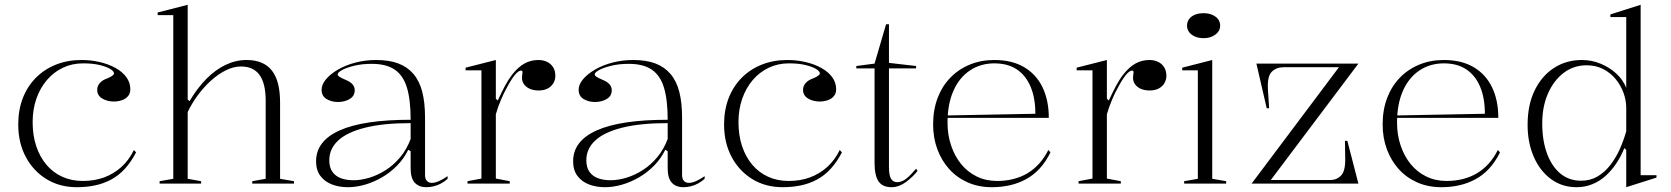

<svg xmlns="http://www.w3.org/2000/svg" viewBox="-20 -765 6963 800"><path d="M300 15Q229 15 174 -18.5Q119 -52 87.5 -111Q56 -170 56 -246Q56 -307 75 -356Q94 -405 129 -440.5Q164 -476 212.5 -495.5Q261 -515 320 -515Q359 -515 395.5 -506.5Q432 -498 461 -482Q490 -466 506.5 -443.5Q523 -421 523 -393Q523 -376 513.5 -364.5Q504 -353 488 -347.5Q472 -342 454 -342Q427 -342 406 -354.5Q385 -367 385 -391Q385 -406 395.5 -418.5Q406 -431 426 -438Q455 -450 455 -459Q455 -468 439.5 -477.5Q424 -487 395.5 -494Q367 -501 326 -501Q280 -501 241.5 -482.5Q203 -464 175 -431Q147 -398 131.5 -353.5Q116 -309 116 -256Q116 -201 131 -156Q146 -111 173.5 -78.5Q201 -46 239.5 -28.5Q278 -11 325 -11Q373 -11 413 -25.5Q453 -40 485 -68.5Q517 -97 538 -140L547 -130Q526 -90 500.5 -62Q475 -34 443.5 -17Q412 0 376 7.5Q340 15 300 15Z M1205 -10V0H1031V-10L1087 -20V-346Q1087 -417 1061.5 -452.5Q1036 -488 984 -488Q953 -488 921 -472Q889 -456 859 -429Q829 -402 804 -368Q779 -334 762 -298V-20L818 -10V0H645V-10L702 -20V-702H637V-713L762 -745V-350L770 -344Q802 -398 839.5 -436Q877 -474 919.5 -494.5Q962 -515 1007 -515Q1044 -515 1070.5 -503.5Q1097 -492 1114 -469.5Q1131 -447 1139 -414Q1147 -381 1147 -338V-20Z M1547 -515Q1602 -515 1640 -500.5Q1678 -486 1703 -456.5Q1728 -427 1739.5 -382Q1751 -337 1751 -275V-36Q1751 -19 1759 -11Q1767 -3 1779 -3Q1793 -3 1810.5 -11Q1828 -19 1845 -31V-20Q1833 -9 1818.5 -1Q1804 7 1788 11Q1772 15 1757 15Q1725 15 1708 -4Q1691 -23 1691 -63Q1691 -90 1691 -102.5Q1691 -115 1691 -121.5Q1691 -128 1691 -135L1681 -141Q1663 -104 1634.5 -75Q1606 -46 1571.5 -26Q1537 -6 1500.5 4.5Q1464 15 1430 15Q1393 15 1363 3.5Q1333 -8 1315 -32Q1297 -56 1297 -93Q1297 -178 1396 -222Q1495 -266 1691 -266Q1691 -349 1675.5 -400Q1660 -451 1624.5 -475Q1589 -499 1529 -499Q1488 -499 1455.5 -491Q1423 -483 1405 -473Q1387 -463 1387 -455Q1387 -450 1394.5 -445Q1402 -440 1423 -431Q1458 -416 1458 -389Q1458 -365 1437 -352.5Q1416 -340 1388 -340Q1361 -340 1340.5 -352.5Q1320 -365 1320 -391Q1320 -413 1338.5 -435Q1357 -457 1389 -475.5Q1421 -494 1462 -504.5Q1503 -515 1547 -515ZM1691 -252Q1577 -252 1501.5 -233Q1426 -214 1389 -179.5Q1352 -145 1352 -97Q1352 -67 1365.5 -48.5Q1379 -30 1401.5 -22Q1424 -14 1453 -14Q1484 -14 1519 -24.5Q1554 -35 1587.5 -56.5Q1621 -78 1648 -110.5Q1675 -143 1691 -186Z M1928 0V-10L1986 -21V-472H1920V-483L2046 -515V-354L2054 -346Q2070 -381 2084.5 -408Q2099 -435 2114 -454Q2139 -486 2165.5 -500.5Q2192 -515 2223 -515Q2243 -515 2259 -507.5Q2275 -500 2284.5 -485Q2294 -470 2294 -449Q2294 -433 2286 -419Q2278 -405 2262.5 -396.5Q2247 -388 2224 -388Q2204 -388 2188.5 -394.5Q2173 -401 2164 -413Q2155 -425 2155 -440Q2155 -445 2155.5 -449Q2156 -453 2156.5 -457.5Q2157 -462 2157 -464Q2157 -471 2152 -471Q2140 -471 2125 -452.5Q2110 -434 2093 -402Q2080 -379 2067.5 -349.5Q2055 -320 2046 -289V-21L2104 -10V0Z M2618 -515Q2673 -515 2711 -500.5Q2749 -486 2774 -456.5Q2799 -427 2810.5 -382Q2822 -337 2822 -275V-36Q2822 -19 2830 -11Q2838 -3 2850 -3Q2864 -3 2881.5 -11Q2899 -19 2916 -31V-20Q2904 -9 2889.5 -1Q2875 7 2859 11Q2843 15 2828 15Q2796 15 2779 -4Q2762 -23 2762 -63Q2762 -90 2762 -102.5Q2762 -115 2762 -121.5Q2762 -128 2762 -135L2752 -141Q2734 -104 2705.5 -75Q2677 -46 2642.5 -26Q2608 -6 2571.5 4.5Q2535 15 2501 15Q2464 15 2434 3.5Q2404 -8 2386 -32Q2368 -56 2368 -93Q2368 -178 2467 -222Q2566 -266 2762 -266Q2762 -349 2746.5 -400Q2731 -451 2695.5 -475Q2660 -499 2600 -499Q2559 -499 2526.5 -491Q2494 -483 2476 -473Q2458 -463 2458 -455Q2458 -450 2465.5 -445Q2473 -440 2494 -431Q2529 -416 2529 -389Q2529 -365 2508 -352.5Q2487 -340 2459 -340Q2432 -340 2411.5 -352.5Q2391 -365 2391 -391Q2391 -413 2409.5 -435Q2428 -457 2460 -475.5Q2492 -494 2533 -504.5Q2574 -515 2618 -515ZM2762 -252Q2648 -252 2572.5 -233Q2497 -214 2460 -179.5Q2423 -145 2423 -97Q2423 -67 2436.5 -48.5Q2450 -30 2472.5 -22Q2495 -14 2524 -14Q2555 -14 2590 -24.5Q2625 -35 2658.5 -56.5Q2692 -78 2719 -110.5Q2746 -143 2762 -186Z M3241 15Q3170 15 3115 -18.5Q3060 -52 3028.5 -111Q2997 -170 2997 -246Q2997 -307 3016 -356Q3035 -405 3070 -440.5Q3105 -476 3153.5 -495.5Q3202 -515 3261 -515Q3300 -515 3336.5 -506.5Q3373 -498 3402 -482Q3431 -466 3447.5 -443.5Q3464 -421 3464 -393Q3464 -376 3454.5 -364.5Q3445 -353 3429 -347.5Q3413 -342 3395 -342Q3368 -342 3347 -354.5Q3326 -367 3326 -391Q3326 -406 3336.5 -418.5Q3347 -431 3367 -438Q3396 -450 3396 -459Q3396 -468 3380.5 -477.5Q3365 -487 3336.5 -494Q3308 -501 3267 -501Q3221 -501 3182.5 -482.5Q3144 -464 3116 -431Q3088 -398 3072.5 -353.5Q3057 -309 3057 -256Q3057 -201 3072 -156Q3087 -111 3114.5 -78.5Q3142 -46 3180.5 -28.5Q3219 -11 3266 -11Q3314 -11 3354 -25.5Q3394 -40 3426 -68.5Q3458 -97 3479 -140L3488 -130Q3467 -90 3441.5 -62Q3416 -34 3384.5 -17Q3353 0 3317 7.5Q3281 15 3241 15Z M3695 15Q3657 15 3640.5 -9.5Q3624 -34 3624 -86V-480H3548V-490L3624 -500L3672 -664H3684V-503L3797 -490V-480H3684V-69Q3684 -35 3692.5 -20.5Q3701 -6 3718 -6Q3739 -6 3758 -22Q3777 -38 3797 -62L3803 -53Q3794 -41 3782 -29.5Q3770 -18 3756 -7.5Q3742 3 3726.5 9Q3711 15 3695 15Z M4123 -515Q4197 -515 4247.5 -485Q4298 -455 4324 -401Q4350 -347 4350 -274H3928V-284L4294 -291Q4294 -357 4274 -404Q4254 -451 4216.5 -476Q4179 -501 4123 -501Q4066 -501 4021.5 -471.5Q3977 -442 3952.5 -386.5Q3928 -331 3928 -254Q3928 -203 3943 -158.5Q3958 -114 3985 -81Q4012 -48 4050 -29.5Q4088 -11 4135 -11Q4170 -11 4202 -19Q4234 -27 4261 -43Q4288 -59 4310 -83.5Q4332 -108 4348 -140L4357 -130Q4337 -90 4311.5 -62.5Q4286 -35 4254.5 -18Q4223 -1 4187.5 7Q4152 15 4113 15Q4057 15 4012 -5Q3967 -25 3935 -60.5Q3903 -96 3885.5 -143.5Q3868 -191 3868 -246Q3868 -307 3886.5 -356Q3905 -405 3939 -440.5Q3973 -476 4020 -495.5Q4067 -515 4123 -515Z M4474 0V-10L4532 -21V-472H4466V-483L4592 -515V-354L4600 -346Q4616 -381 4630.5 -408Q4645 -435 4660 -454Q4685 -486 4711.5 -500.5Q4738 -515 4769 -515Q4789 -515 4805 -507.5Q4821 -500 4830.5 -485Q4840 -470 4840 -449Q4840 -433 4832 -419Q4824 -405 4808.5 -396.5Q4793 -388 4770 -388Q4750 -388 4734.5 -394.5Q4719 -401 4710 -413Q4701 -425 4701 -440Q4701 -445 4701.5 -449Q4702 -453 4702.5 -457.5Q4703 -462 4703 -464Q4703 -471 4698 -471Q4686 -471 4671 -452.5Q4656 -434 4639 -402Q4626 -379 4613.5 -349.5Q4601 -320 4592 -289V-21L4650 -10V0Z M4995 -606Q4974 -606 4958.5 -613Q4943 -620 4934.5 -631.5Q4926 -643 4926 -658Q4926 -674 4934.5 -685.5Q4943 -697 4958.5 -703.5Q4974 -710 4995 -710Q5015 -710 5030.5 -703.5Q5046 -697 5055 -685.5Q5064 -674 5064 -658Q5064 -643 5055 -631.5Q5046 -620 5030.5 -613Q5015 -606 4995 -606ZM4914 0V-10L4971 -20V-472H4906V-483L5031 -515V-20L5089 -10V0Z M5195 0 5559 -485H5329Q5298 -485 5279 -466Q5260 -447 5263 -393L5268 -314H5258L5215 -500H5640L5275 -15H5523Q5551 -15 5569 -35Q5587 -55 5585 -111L5584 -178H5594L5640 0Z M5996 -515Q6070 -515 6120.5 -485Q6171 -455 6197 -401Q6223 -347 6223 -274H5801V-284L6167 -291Q6167 -357 6147 -404Q6127 -451 6089.5 -476Q6052 -501 5996 -501Q5939 -501 5894.5 -471.5Q5850 -442 5825.5 -386.5Q5801 -331 5801 -254Q5801 -203 5816 -158.5Q5831 -114 5858 -81Q5885 -48 5923 -29.5Q5961 -11 6008 -11Q6043 -11 6075 -19Q6107 -27 6134 -43Q6161 -59 6183 -83.5Q6205 -108 6221 -140L6230 -130Q6210 -90 6184.5 -62.5Q6159 -35 6127.5 -18Q6096 -1 6060.5 7Q6025 15 5986 15Q5930 15 5885 -5Q5840 -25 5808 -60.5Q5776 -96 5758.5 -143.5Q5741 -191 5741 -246Q5741 -307 5759.5 -356Q5778 -405 5812 -440.5Q5846 -476 5893 -495.5Q5940 -515 5996 -515Z M6816 -745V-35H6882V-25L6756 15V-140L6748 -148Q6735 -115 6715.5 -85.5Q6696 -56 6671.5 -33.5Q6647 -11 6616 2Q6585 15 6549 15Q6489 15 6443 -18.5Q6397 -52 6371 -111Q6345 -170 6345 -245Q6345 -328 6374.5 -388.5Q6404 -449 6455 -482Q6506 -515 6571 -515Q6612 -515 6649.5 -499.5Q6687 -484 6715 -458Q6743 -432 6756 -399V-694H6690V-705ZM6591 -493Q6537 -493 6495.5 -461.5Q6454 -430 6430 -375.5Q6406 -321 6406 -251Q6406 -179 6426 -125Q6446 -71 6482 -41.5Q6518 -12 6568 -12Q6606 -12 6636 -29.5Q6666 -47 6689 -76.5Q6712 -106 6728.5 -142.5Q6745 -179 6756 -218V-316Q6756 -347 6744.5 -378.5Q6733 -410 6711.5 -436Q6690 -462 6659.5 -477.5Q6629 -493 6591 -493Z"/></svg>

Font: Kalnia Thin Light
Style: Regular
Weight: 300
Version: Version 1.105